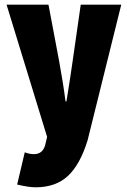

<svg xmlns="http://www.w3.org/2000/svg" viewBox="-20 -592 540 814"><path d="M130.9 202.1Q101.6 202.1 52.7 190.4L85 53.7Q104.5 61.5 124 61.5Q165 61.5 173.8 13.7L179.7 -11.7L7.8 -572.3H185.5L230.5 -334Q248 -239.3 257.8 -162.1H261.7Q279.3 -270.5 288.1 -334L322.3 -572.3H494.1L351.6 2Q320.3 104.5 268.6 153.3Q216.8 202.1 130.9 202.1Z"/></svg>

Font: Gen Shin Gothic Monospace Heavy
Style: Bold
Weight: 800
Designer: [Source Han Sans]
Ryoko NISHIZUKA  (kana & ideographs); Paul D. Hunt (Latin, Greek & Cyrillic); Wenlong ZHANG  (bopomofo
Version: Version 1.002.20150607